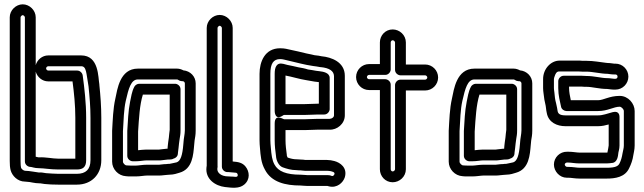

<svg xmlns="http://www.w3.org/2000/svg" viewBox="-20 -790 2976 887"><path d="M96 -1C89 -1 78 -10 77 -16C76 -20 75 -31 75 -46V-710C75 -714 81 -720 85 -720C89 -720 95 -714 95 -710V-44C95 -29 109 -19 120 -19C127 -19 139 -13 159 -13C183 -13 212 -7 249 -7H335C364 -7 378 -19 378 -50V-246C378 -315 370 -383 362 -442C360 -454 349 -464 337 -464H203C198 -464 193 -469 193 -474C193 -479 198 -484 203 -484H355C380 -484 378 -453 389 -391C394 -341 398 -297 398 -245V-50C398 -8 377 13 335 13H249C232 13 210 11 193 10L180 8C171 6 160 7 160 7C148 6 116 -1 96 -1ZM107 50C120 50 138 57 163 57H166L186 60C203 62 228 63 249 63H335C403 63 448 16 448 -50V-245C448 -299 444 -349 439 -398V-400C433 -432 438 -534 355 -534H203C175 -534 152 -514 145 -489V-710C145 -742 117 -770 85 -770C53 -770 25 -742 25 -710V-46C25 -29 26 -16 29 -4C36 22 61 49 96 49C100 49 103 50 107 50ZM145 -459C152 -434 175 -414 203 -414H315C322 -362 328 -303 328 -246V-57H249C222 -57 192 -65 158 -63C156 -63 152 -64 145 -66ZM337 -439Z M564 -26C558 -26 548 -36 548 -43V-184C551 -235 552 -284 561 -324C574 -381 585 -423 617 -423H798C799 -423 800 -423 805 -420C809 -417 816 -415 820 -415H824C829 -415 834 -410 834 -405V-188C833 -165 831 -165 829 -146L827 -124C823 -72 814 -46 796 -40C781 -37 770 -34 763 -33C758 -33 754 -33 749 -32C734 -32 721 -29 715 -29H658C639 -29 619 -25 608 -25H585C571 -25 571 -26 564 -26ZM764 17C782 17 800 11 809 8C870 -9 873 -76 877 -120L879 -141C881 -155 884 -165 884 -187V-405C884 -436 860 -462 827 -465C820 -469 809 -473 798 -473H617C533 -473 522 -376 513 -335C502 -287 501 -235 498 -186V-185V-43C498 -9 526 22 562 24C568 25 577 25 585 25H608C627 25 647 21 658 21H715C730 21 743 18 751 18C756 18 758 17 764 17ZM762 -53C777 -53 781 -57 781 -57C796 -61 802 -72 802 -82V-84C805 -101 805 -113 807 -127L810 -149C812 -163 814 -168 814 -189V-378C814 -393 800 -403 789 -403H623C614 -403 605 -397 601 -390C588 -366 586 -341 581 -320C572 -275 571 -230 568 -185V-183V-70C568 -55 582 -45 593 -45H608C626 -45 645 -49 656 -49H715C717 -49 726 -49 730 -50L747 -52C753 -53 757 -53 762 -53ZM640 -353H764V-190C763 -176 761 -173 760 -154L757 -133C755 -120 755 -112 754 -103C751 -103 748 -103 741 -102L723 -100C720 -100 720 -99 715 -99H656C642 -99 630 -97 618 -96V-182C622 -243 625 -305 640 -353Z M1035 25C1000 25 983 7 984 -10C986 -20 985 -21 985 -24V-661C985 -665 991 -671 995 -671C999 -671 1005 -665 1005 -661V-20C1005 -5 1019 5 1030 5H1036C1047 6 1059 7 1070 8C1078 9 1081 21 1076 25C1073 27 1072 27 1068 27L1057 26H1055C1046 26 1042 25 1035 25ZM935 -661V-24C935 -22 934 -20 934 -18C927 38 976 69 1019 74C1053 78 1085 82 1108 63C1137 39 1133 2 1114 -21C1100 -38 1082 -42 1055 -44V-661C1055 -693 1027 -721 995 -721C963 -721 935 -693 935 -661Z M1249 -449V-278C1249 -278 1248 -230 1288 -257C1291 -259 1291 -259 1293 -259H1387C1403 -259 1438 -261 1449 -261H1478C1493 -261 1503 -275 1503 -286V-430C1503 -454 1473 -459 1456 -461L1440 -463C1425 -466 1416 -467 1403 -469C1388 -474 1372 -477 1359 -479C1343 -483 1323 -487 1308 -490L1289 -495C1256 -503 1249 -477 1249 -449ZM1387 -309H1299V-441C1327 -436 1366 -424 1393 -420C1407 -418 1419 -415 1433 -413L1450 -411H1453V-311H1449C1434 -311 1401 -309 1387 -309ZM1389 -1H1491C1497 -1 1503 0 1509 1C1527 5 1526 11 1525 15C1522 22 1517 24 1513 23C1510 22 1506 19 1491 19H1399C1391 19 1381 17 1368 17C1303 17 1265 2 1248 -30C1237 -50 1234 -73 1231 -110C1230 -121 1229 -131 1229 -142V-449C1229 -496 1243 -517 1274 -517C1286 -517 1294 -514 1312 -510C1352 -501 1385 -491 1427 -485L1442 -483L1459 -480H1461C1502 -476 1522 -462 1523 -439V-257C1523 -248 1512 -241 1503 -241H1449C1434 -241 1401 -239 1387 -239H1293C1288 -239 1249 -267 1249 -219V-143C1249 -115 1252 -92 1255 -70C1256 -47 1269 -23 1286 -17C1303 -11 1324 -4 1350 -4C1359 -3 1363 -3 1368 -3C1373 -3 1382 -1 1389 -1ZM1352 -54C1336 -54 1324 -57 1309 -62C1307 -65 1305 -71 1305 -72V-75C1302 -98 1299 -118 1299 -143V-189H1387C1403 -189 1438 -191 1449 -191H1502C1537 -189 1573 -218 1573 -257V-440C1573 -504 1510 -526 1466 -530L1450 -533H1449L1433 -535C1423 -537 1414 -540 1396 -543C1372 -549 1346 -555 1322 -560C1308 -563 1296 -567 1274 -567C1203 -567 1179 -504 1179 -449V-142C1179 -129 1180 -117 1181 -106C1184 -70 1186 -38 1204 -6C1234 52 1299 67 1368 67C1375 67 1385 69 1399 69H1491C1493 69 1489 68 1500 71C1537 80 1565 54 1573 29C1586 -16 1551 -39 1525 -46C1514 -49 1502 -51 1491 -51H1391C1386 -52 1376 -53 1368 -53C1361 -53 1358 -54 1352 -54Z M1785 -594C1785 -600 1790 -604 1794 -604C1800 -604 1805 -598 1805 -594V-467C1805 -452 1819 -442 1830 -442H1944C1949 -442 1954 -437 1954 -432C1954 -427 1949 -422 1944 -422H1830C1815 -422 1805 -408 1805 -397V-8C1805 -4 1800 2 1794 2C1790 2 1785 -2 1785 -8V-399C1785 -414 1771 -424 1760 -424H1685C1680 -424 1675 -429 1675 -434C1675 -439 1680 -444 1685 -444H1760C1775 -444 1785 -458 1785 -469ZM1735 -594V-494H1685C1652 -494 1625 -467 1625 -434C1625 -401 1652 -374 1685 -374H1735V-8C1735 24 1760 52 1794 52C1826 52 1855 26 1855 -8V-372H1944C1977 -372 2004 -399 2004 -432C2004 -465 1977 -492 1944 -492H1855V-594C1855 -628 1826 -654 1794 -654C1760 -654 1735 -626 1735 -594Z M2119 -26C2113 -26 2103 -36 2103 -43V-184C2106 -235 2107 -284 2116 -324C2129 -381 2140 -423 2172 -423H2353C2354 -423 2355 -423 2360 -420C2364 -417 2371 -415 2375 -415H2379C2384 -415 2389 -410 2389 -405V-188C2388 -165 2386 -165 2384 -146L2382 -124C2378 -72 2369 -46 2351 -40C2336 -37 2325 -34 2318 -33C2313 -33 2309 -33 2304 -32C2289 -32 2276 -29 2270 -29H2213C2194 -29 2174 -25 2163 -25H2140C2126 -25 2126 -26 2119 -26ZM2319 17C2337 17 2355 11 2364 8C2425 -9 2428 -76 2432 -120L2434 -141C2436 -155 2439 -165 2439 -187V-405C2439 -436 2415 -462 2382 -465C2375 -469 2364 -473 2353 -473H2172C2088 -473 2077 -376 2068 -335C2057 -287 2056 -235 2053 -186V-185V-43C2053 -9 2081 22 2117 24C2123 25 2132 25 2140 25H2163C2182 25 2202 21 2213 21H2270C2285 21 2298 18 2306 18C2311 18 2313 17 2319 17ZM2317 -53C2332 -53 2336 -57 2336 -57C2351 -61 2357 -72 2357 -82V-84C2360 -101 2360 -113 2362 -127L2365 -149C2367 -163 2369 -168 2369 -189V-378C2369 -393 2355 -403 2344 -403H2178C2169 -403 2160 -397 2156 -390C2143 -366 2141 -341 2136 -320C2127 -275 2126 -230 2123 -185V-183V-70C2123 -55 2137 -45 2148 -45H2163C2181 -45 2200 -49 2211 -49H2270C2272 -49 2281 -49 2285 -50L2302 -52C2308 -53 2312 -53 2317 -53ZM2195 -353H2319V-190C2318 -176 2316 -173 2315 -154L2312 -133C2310 -120 2310 -112 2309 -103C2306 -103 2303 -103 2296 -102L2278 -100C2275 -100 2275 -99 2270 -99H2211C2197 -99 2185 -97 2173 -96V-182C2177 -243 2180 -305 2195 -353Z M2668 -440H2584C2569 -440 2559 -426 2559 -415V-383C2559 -349 2567 -321 2572 -297C2574 -285 2587 -277 2597 -277H2743C2788 -277 2815 -297 2843 -297C2850 -297 2862 -286 2862 -277V-118C2862 -106 2859 -98 2856 -82C2853 -63 2849 -49 2842 -35C2836 -23 2824 -15 2783 -15H2658C2644 -15 2627 -19 2605 -19H2599C2594 -20 2589 -25 2589 -30C2589 -35 2595 -39 2599 -39H2606C2619 -39 2636 -35 2658 -35H2783C2795 -35 2803 -37 2805 -37C2823 -37 2832 -52 2835 -71L2837 -86C2837 -89 2842 -101 2842 -118V-248C2842 -252 2843 -280 2811 -272C2784 -265 2766 -257 2743 -257H2592C2565 -257 2558 -266 2556 -277C2555 -286 2553 -295 2549 -313C2544 -331 2543 -343 2541 -364C2540 -371 2539 -378 2539 -383V-425C2539 -428 2541 -435 2545 -445C2551 -458 2556 -460 2565 -460H2650C2658 -460 2664 -459 2670 -459H2690C2718 -459 2756 -449 2787 -449C2790 -449 2803 -446 2817 -446H2823C2829 -446 2833 -442 2833 -436C2833 -430 2829 -426 2823 -426H2817C2812 -426 2798 -429 2785 -429C2758 -429 2726 -439 2689 -439C2680 -439 2675 -440 2668 -440ZM2489 -425V-383C2489 -374 2490 -367 2491 -359C2493 -339 2496 -321 2501 -301C2503 -293 2502 -285 2506 -268C2514 -224 2554 -207 2592 -207H2743C2762 -207 2777 -211 2792 -215V-118C2792 -113 2788 -96 2786 -85H2783H2658C2644 -85 2627 -89 2606 -89H2600C2566 -90 2539 -62 2539 -30C2539 2 2566 31 2598 31H2605C2619 31 2636 35 2658 35H2783C2821 35 2868 29 2887 -14C2895 -30 2903 -51 2906 -74C2907 -82 2912 -98 2912 -118V-277C2912 -312 2882 -347 2843 -347C2795 -347 2768 -327 2743 -327H2617C2613 -346 2609 -365 2609 -383V-390H2666C2674 -389 2683 -389 2689 -389C2716 -389 2748 -379 2785 -379C2790 -379 2804 -376 2817 -376H2823C2857 -376 2883 -404 2883 -436C2883 -468 2857 -496 2823 -496H2817C2813 -496 2800 -499 2787 -499C2783 -499 2781 -500 2778 -500C2752 -503 2722 -509 2690 -509H2672C2664 -510 2655 -510 2650 -510H2565C2524 -510 2489 -471 2489 -425Z"/></svg>

Font: Electronic
Style: Outline
Weight: 700
Version: Version 1.011